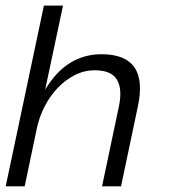

<svg xmlns="http://www.w3.org/2000/svg" viewBox="-44 -657 610 677"><path d="M382.8 0H315.9L375 -280.8Q388.2 -341.8 368.7 -375.5Q349.1 -409.2 290 -409.2Q252.9 -409.2 219.5 -392.1Q186 -375 158.9 -346.4Q131.8 -317.9 113 -281Q94.2 -244.1 85.9 -204.1L43 0H-23.9L110.8 -637.2H178.2L115.2 -340.8Q189.9 -465.8 314 -465.8Q481.9 -465.8 441.9 -280.8Z"/></svg>

Font: Anonymous Pro
Style: Italic
Weight: 400
Italic angle: -12°
Monospace: yes
Designer: Mark Simonson
Version: Version 1.003